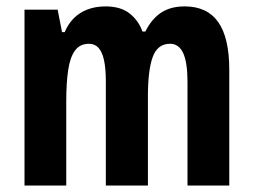

<svg xmlns="http://www.w3.org/2000/svg" viewBox="-20 -577 787 597"><path d="M554.2 -557.1Q624 -557.1 658.4 -508.5Q692.9 -460 692.9 -359.9V0H563V-321.8Q563 -382.8 549.6 -411.9Q536.1 -440.9 508.8 -440.9Q470.2 -440.9 455.1 -400.4Q439.9 -359.9 439.9 -276.9V0H309.1V-323.2Q309.1 -363.8 303.5 -389.6Q297.9 -415.5 286.4 -428.2Q274.9 -440.9 256.8 -440.9Q229 -440.9 213.6 -420.4Q198.2 -399.9 192.1 -360.1Q186 -320.3 186 -261.2V0H56.2V-546.9H159.2L172.9 -477.1H181.2Q191.9 -502.9 210 -520.8Q228 -538.6 252.9 -547.9Q277.8 -557.1 308.1 -557.1Q355.5 -557.1 383.3 -534.9Q411.1 -512.7 422.9 -479H432.1Q450.7 -517.1 480.2 -537.1Q509.8 -557.1 554.2 -557.1Z"/></svg>

Font: Open Sans Condensed
Style: Regular
Weight: 400
Width: 3
Designer: Monotype Design Team
Foundry: Monotype Imaging Inc.
Version: Version 3.000